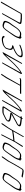

<svg xmlns="http://www.w3.org/2000/svg" viewBox="2076 -2646 615 4808"><g transform="rotate(90 2384.0 -242.5)"><path d="M54.7 30 279.8 -369C285.7 -380 292.5 -391 299.6 -403L317 -437C319.8 -442 323.3 -447 326.1 -452C328.9 -453 332.9 -453 336.9 -453H429.7C450.5 -453 482.8 -449 525.4 -442C532.9 -441 539.4 -436 546 -429C547.5 -424 540.2 -407 523.9 -378L313.6 2C309.7 10 310.9 17 317.3 17C323.7 17 333.7 10 337.6 2L533.6 -347C561.8 -390 577.1 -417 579.5 -428C584.9 -447 577.2 -464 560.2 -468L543.2 -472C538.7 -473 532.6 -475 523.1 -476C502.1 -478 467.6 -483 444.7 -483H351.9C320.7 -483 309.6 -469 293 -437L284.7 -420L255.8 -369L24.7 30C19.7 38 22.3 45 30.3 45C38.3 45 49.7 38 54.7 30Z M904.7 -416C903.5 -375 883.8 -329 846.7 -276C831.9 -252 805.7 -212 767.7 -156C729.6 -100 703 -65 686.7 -50C664.8 -31 640 -25 612.1 -33C581.6 -38 558.5 -46 545 -59C534.9 -69 534.8 -85 545.6 -109C567.6 -168 582.5 -182 620.6 -235C648.5 -282 671.1 -317 689.8 -342C716.3 -379 745.8 -407 778 -426C788.4 -432 800.8 -435 815.2 -435H832C847 -435 862.1 -433 875.6 -428C885.6 -424 907.2 -419 904.7 -416ZM831 -465C799 -465 779.5 -456 741.2 -426C701.4 -396 654.2 -333 593.1 -238C580.7 -221 567.4 -204 554.5 -188C541.6 -172 528.3 -145 514.6 -109C500.8 -73 499.5 -48 512.1 -33C530.8 -18 555.8 -8 587.4 -3L615.4 1C642.6 3 669.4 -8 696.4 -32C720.3 -54 750.8 -93 788.5 -150C830.1 -213 887.2 -277 919.2 -350C936.4 -389 936.3 -397 939.7 -418C946.1 -421 951.6 -426 955.6 -432C962.5 -442 960.9 -447 950.9 -447H938.9C937.4 -448 933.9 -453 928.8 -461L923.3 -470C918.7 -477 901.3 -472 892.9 -459C875.8 -463 861.8 -465 852.8 -465Z M1325.7 -473C1357.7 -473 1375.2 -466 1377.9 -451C1379 -435 1375.1 -419 1364.2 -403C1346.9 -376 1340 -370 1307.6 -349C1281 -331 1246.3 -312 1201.2 -293C1193.7 -290 1186.1 -287 1177.3 -283C1162.1 -277 1147 -275 1132.2 -270C1118.6 -266 1110.4 -239 1119.6 -238C1136.4 -238 1154.4 -235 1172.8 -229C1191.3 -223 1201 -205 1203.1 -178C1203.6 -167 1197.3 -145 1185.1 -112C1177.6 -93 1178.5 -85 1165 -73C1144.7 -54 1123.6 -41 1101.2 -33C1044.1 -16 1046.1 -17 1000.9 -10C952.5 -4 922.3 -18 916.2 -38L913.1 -46C910.6 -53 904.1 -52 892.6 -45C873.7 -33 879.3 -24 881.9 -17C891.1 11 927.2 27 997.6 18C1032.7 13 1044.3 12 1090.2 -3C1119.7 -13 1148.4 -31 1177.5 -58C1190.2 -70 1197.3 -80 1200.5 -88C1208.7 -111 1217.8 -134 1224.9 -158C1240.5 -212 1226.7 -246 1184.6 -261C1196.6 -265 1219.3 -276 1254 -293C1288.7 -310 1321.8 -329 1347.6 -351C1364.5 -365 1380.4 -383 1395.7 -406C1411 -429 1416.4 -450 1413.2 -470C1410 -492 1387.5 -503 1345.5 -503L1290.8 -500C1264 -497 1236.9 -491 1208.9 -481C1197.7 -477 1187.4 -473 1176.6 -470C1154.6 -463 1139.9 -456 1118.3 -448C1108.3 -443 1103.2 -438 1101.6 -432C1099.7 -425 1100.9 -414 1112.1 -420L1141.2 -431C1149.6 -434 1159.2 -438 1169.2 -441C1203.1 -452 1241.4 -466 1276.6 -470Z M1553.8 -474 1291.7 -15C1278.3 6 1287.8 7 1320.7 -11C1324.7 -13 1328.7 -15 1331.2 -16C1344.6 -27 1359 -40 1375.4 -55C1410.9 -89 1442.3 -122 1473.7 -157L1523.3 -212C1562.7 -255 1600.4 -294 1638.6 -328C1676.8 -362 1697.9 -381 1704.3 -387C1733.1 -412 1763.9 -432 1795.8 -448C1795.3 -445 1792.9 -440 1789.4 -435L1547.8 0C1543.8 8 1545.9 15 1552.3 15C1558.7 15 1567.8 8 1571.8 0L1819.4 -435C1839.2 -465 1844 -495 1804.6 -478C1768.7 -460 1719 -428 1668.3 -381C1611 -331 1557.7 -279 1508.5 -225L1458.8 -170C1423.4 -131 1388.1 -97 1354.8 -66L1577.8 -474C1581.7 -482 1579.7 -489 1573.3 -489C1566.9 -489 1557.7 -482 1553.8 -474Z M1862.4 23 1938.6 -93C1976.4 -161 2012 -227 2044.5 -287C2067.8 -330 2085.6 -359 2105.8 -398C2113.7 -414 2120.8 -426 2126 -435H2307C2315 -435 2326.4 -442 2331.3 -450C2336.3 -458 2334.7 -465 2326.7 -465H2137C2135.8 -466 2134.6 -467 2132.2 -467C2129.8 -467 2127.8 -466 2125 -465H1981C1970.6 -465 1932.4 -450 1932.5 -432C1932.7 -414 1958.8 -435 1965.2 -435H2102C2096.8 -426 2089.7 -414 2082.2 -399C2074.7 -384 2060.5 -358 2038.3 -320C2016.1 -282 1976.2 -207 1908.6 -93L1832.4 23C1827.5 31 1830.1 38 1838.1 38C1846.1 38 1857.5 31 1862.4 23Z M2494.8 -474 2232.7 -15C2219.3 6 2228.8 7 2261.7 -11C2265.7 -13 2269.7 -15 2272.2 -16C2285.6 -27 2300 -40 2316.4 -55C2351.9 -89 2383.3 -122 2414.7 -157L2464.3 -212C2503.7 -255 2541.4 -294 2579.6 -328C2617.8 -362 2638.9 -381 2645.3 -387C2674.1 -412 2704.9 -432 2736.8 -448C2736.3 -445 2733.9 -440 2730.4 -435L2488.8 0C2484.8 8 2486.9 15 2493.3 15C2499.7 15 2508.8 8 2512.8 0L2760.4 -435C2780.2 -465 2785 -495 2745.6 -478C2709.7 -460 2660 -428 2609.3 -381C2552 -331 2498.7 -279 2449.5 -225L2399.8 -170C2364.4 -131 2329.1 -97 2295.8 -66L2518.8 -474C2522.7 -482 2520.7 -489 2514.3 -489C2507.9 -489 2498.7 -482 2494.8 -474Z M2940.5 -451C2965.3 -451 2980.9 -448 3004.1 -444C3038.2 -438 3109.7 -437 3108.4 -408C3108 -391 3083.1 -375 3066.7 -368C3054.2 -363 3039.8 -356 3022.7 -347C3004.4 -335 2900.7 -277 2865.6 -261C2847.3 -253 2833.7 -245 2823.8 -238C2777.2 -197 2814 -193 2844.9 -190C2883.3 -186 2897.7 -182 2930.9 -177C2956.6 -173 2984.6 -159 2994.7 -144C3008.1 -125 2984.9 -109 2955 -92L2935.1 -82C2918.8 -73 2902 -67 2886.1 -57C2874.5 -50 2855 -41 2824.6 -29C2816.2 -26 2804.3 -24 2789.9 -24H2707.5C2697.5 -24 2687.5 -26 2678.4 -30C2684.9 -41 2686.3 -48 2693.7 -59L2712.5 -87C2733.7 -122 2769 -174 2812.9 -243C2830.4 -271 2867.6 -333 2886.2 -362C2904.1 -389 2924.7 -425 2940.5 -451ZM2936.7 -488 2933.1 -481H2912.3C2905.9 -481 2896.8 -474 2892.8 -466C2888.9 -458 2890.1 -451 2896.5 -451H2916.5C2910.5 -442 2903.8 -429 2894.7 -414C2872.5 -376 2851.9 -346 2826.6 -304C2796.5 -254 2777.8 -227 2747.3 -180C2718.6 -140 2704.7 -124 2682.5 -87L2661.3 -54C2625.2 1 2645.7 6 2704.7 6H2760.7C2775.6 6 2787.2 5 2796.4 4C2814.4 3 2845.1 -10 2887 -33C2913.3 -47 2924.9 -50 2954 -67C2999.1 -90 3022.5 -117 3025.8 -147C3029.6 -177 3002 -197 2946 -207C2934.7 -209 2924.7 -210 2916.7 -212C2895.9 -216 2861.9 -219 2840.7 -224C2843.8 -226 2856.2 -231 2875.8 -240C2895.3 -249 2925.6 -265 2967.1 -289L2999.4 -308C3009.7 -314 3020.1 -320 3031 -326C3060.9 -342 3092.3 -353 3114.6 -374C3140.9 -399 3143.4 -410 3144.2 -428C3145.1 -450 3110.5 -463 3076.4 -467C3026.9 -472 2998.7 -481 2957.1 -481L2960.7 -488C2965 -497 2963.4 -503 2957 -503C2950.6 -503 2941 -497 2936.7 -488Z M3387.7 -515 3384.5 -509C3372.7 -487 3360.8 -473 3352.1 -453L3340.2 -431L3243.6 -261C3240.1 -258 3237.7 -254 3235.7 -251C3233.7 -248 3232.5 -245 3232.9 -242C3223.1 -223 3186.2 -162 3173.6 -143L3083.1 -14C3077.6 -5 3074.2 2 3070.7 7L3066.3 14C3060.9 23 3062.9 29 3070.9 29C3078.9 29 3090.9 23 3096.3 14L3100.7 7C3104.2 2 3109.1 -6 3114.6 -15C3140.3 -57 3173.9 -99 3198.3 -142L3251.4 -232C3254.6 -238 3257.8 -238 3264.2 -238C3269 -238 3277 -240 3287.7 -243C3298.5 -246 3316.5 -249 3340.5 -251C3364.5 -253 3394.1 -257 3429.6 -262C3450 -265 3474 -265 3492.4 -267L3442.2 -164L3357.2 -1C3347.3 18 3344.2 30 3347.8 35C3351.4 40 3357.4 37 3366.2 29C3373.7 22 3376.8 8 3381.2 -1L3466.6 -165L3519.2 -272C3529.5 -278 3535.9 -290 3531.8 -296L3657.7 -493C3662.7 -501 3660.1 -508 3652.1 -508C3644.1 -508 3632.7 -501 3627.7 -493L3508.2 -297C3477.8 -295 3463.8 -294 3425.1 -289C3386.3 -284 3320.3 -279 3297.6 -272C3287.6 -269 3280.8 -268 3277.6 -268C3274.4 -268 3271.6 -267 3270.4 -266C3289.4 -302 3343.3 -390 3364.2 -431L3376.5 -454L3408.5 -509L3411.7 -515C3415.7 -523 3413.6 -530 3407.2 -530C3400.8 -530 3391.7 -523 3387.7 -515Z M3951.7 -416C3950.5 -375 3930.8 -329 3893.7 -276C3878.9 -252 3852.7 -212 3814.7 -156C3776.6 -100 3750 -65 3733.7 -50C3711.8 -31 3687 -25 3659.1 -33C3628.6 -38 3605.5 -46 3592 -59C3581.9 -69 3581.8 -85 3592.6 -109C3614.6 -168 3629.5 -182 3667.6 -235C3695.5 -282 3718.1 -317 3736.8 -342C3763.3 -379 3792.8 -407 3825 -426C3835.4 -432 3847.8 -435 3862.2 -435H3879C3894 -435 3909.1 -433 3922.6 -428C3932.6 -424 3954.2 -419 3951.7 -416ZM3878 -465C3846 -465 3826.5 -456 3788.2 -426C3748.4 -396 3701.2 -333 3640.1 -238C3627.7 -221 3614.4 -204 3601.5 -188C3588.6 -172 3575.3 -145 3561.6 -109C3547.8 -73 3546.5 -48 3559.1 -33C3577.8 -18 3602.8 -8 3634.4 -3L3662.4 1C3689.6 3 3716.4 -8 3743.4 -32C3767.3 -54 3797.8 -93 3835.5 -150C3877.1 -213 3934.2 -277 3966.2 -350C3983.4 -389 3983.3 -397 3986.7 -418C3993.1 -421 3998.6 -426 4002.6 -432C4009.5 -442 4007.9 -447 3997.9 -447H3985.9C3984.4 -448 3980.9 -453 3975.8 -461L3970.3 -470C3965.7 -477 3948.3 -472 3939.9 -459C3922.8 -463 3908.8 -465 3899.8 -465Z M3926.9 7 3955.1 -36 4021.2 -131 4041.4 -170C4048.9 -185 4056.8 -199 4064.7 -213C4109.5 -290 4154.9 -377 4202.9 -452C4209.6 -463 4221.9 -484 4229.1 -492C4233.4 -495 4240.2 -496 4248.2 -496H4258.6C4268.2 -496 4277 -494 4287 -493C4320.1 -490 4353.2 -480 4387.8 -475H4394.8C4411.3 -472 4437 -504 4418 -504L4411.5 -505L4396.5 -507C4358 -512 4311.9 -526 4273.6 -526H4263.2C4240.8 -526 4219.3 -516 4205.4 -495C4178.9 -454 4169.4 -438 4136.9 -382C4091.8 -304 4057.7 -248 4017.8 -171L3987 -123L3925.1 -36L3896.9 7C3892 15 3894.6 22 3902.6 22C3910.6 22 3922 15 3926.9 7Z M4712.7 -416C4711.5 -375 4691.8 -329 4654.7 -276C4639.9 -252 4613.7 -212 4575.7 -156C4537.6 -100 4511 -65 4494.7 -50C4472.8 -31 4448 -25 4420.1 -33C4389.6 -38 4366.5 -46 4353 -59C4342.9 -69 4342.8 -85 4353.6 -109C4375.6 -168 4390.5 -182 4428.6 -235C4456.5 -282 4479.1 -317 4497.8 -342C4524.3 -379 4553.8 -407 4586 -426C4596.4 -432 4608.8 -435 4623.2 -435H4640C4655 -435 4670.1 -433 4683.6 -428C4693.6 -424 4715.2 -419 4712.7 -416ZM4639 -465C4607 -465 4587.5 -456 4549.2 -426C4509.4 -396 4462.2 -333 4401.1 -238C4388.7 -221 4375.4 -204 4362.5 -188C4349.6 -172 4336.3 -145 4322.6 -109C4308.8 -73 4307.5 -48 4320.1 -33C4338.8 -18 4363.8 -8 4395.4 -3L4423.4 1C4450.6 3 4477.4 -8 4504.4 -32C4528.3 -54 4558.8 -93 4596.5 -150C4638.1 -213 4695.2 -277 4727.2 -350C4744.4 -389 4744.3 -397 4747.7 -418C4754.1 -421 4759.6 -426 4763.6 -432C4770.5 -442 4768.9 -447 4758.9 -447H4746.9C4745.4 -448 4741.9 -453 4736.8 -461L4731.3 -470C4726.7 -477 4709.3 -472 4700.9 -459C4683.8 -463 4669.8 -465 4660.8 -465Z"/></g></svg>

Font: MewTooHand
Style: UltimateCondIta
Weight: 400
Designer: Mew Too, Robert Jablonski
Version: Version 0.77